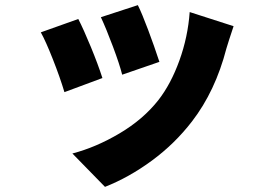

<svg xmlns="http://www.w3.org/2000/svg" viewBox="-20 -624 1040 748"><path d="M601 -383 456 -333Q446 -373 420 -442.5Q394 -512 373 -557L517 -604Q533 -572 557 -508Q581 -444 601 -383ZM862 -435Q819 -269 728 -151Q661 -64 572 1.5Q483 67 389 104L262 -26Q354 -50 446 -104.5Q538 -159 597 -234Q646 -297 679 -388.5Q712 -480 719 -577L890 -522Q869 -459 862 -435ZM379 -320 231 -265Q214 -322 186 -393Q158 -464 139 -498L285 -550Q306 -509 334 -441Q362 -373 379 -320Z"/></svg>

Font: Merged Yaku Han JP Black
Style: Regular
Weight: 900
Designer: Ryoko NISHIZUKA 西塚涼子 (kana, bopomofo & ideographs); Paul D. Hunt (Latin, Greek & Cyrillic); Sandoll Communications 산돌커뮤니
Foundry: Adobe
Version: Version 2.004